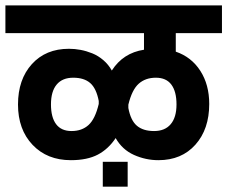

<svg xmlns="http://www.w3.org/2000/svg" viewBox="-32 -701 853 721"><path d="M628.1 -576.5V-507Q686.8 -487 720.2 -435.1Q753.7 -383.1 753.7 -310.6Q753.7 -215.9 701.8 -157.7Q649.9 -99.5 563 -99.5Q515.2 -99.5 471.1 -119.2Q427 -139 402.3 -182.5Q375.3 -141.6 335.6 -120.5Q295.8 -99.5 234.1 -99.5Q145.1 -99.5 90.4 -157Q35.6 -214.6 35.6 -308.6Q35.6 -402.7 87.7 -460.3Q139.9 -517.8 226.8 -517.8Q248.9 -517.8 270.6 -513.7Q292.4 -509.6 314.5 -500.7Q336.7 -491.7 356 -475.2Q375.3 -458.7 387.9 -436.1Q430.1 -502.2 508.7 -514.3V-576.5H-11.7V-680.7H801.5V-576.5ZM338.8 -310.6V-321.9Q329.7 -369.2 306.7 -389.2Q283.7 -409.2 243 -409.2Q202.4 -409.2 180.9 -383.6Q159.4 -357.9 159.4 -309.1Q159.4 -260.2 178.8 -234.6Q198.1 -208.9 236.8 -208.9Q275.4 -208.9 300.4 -231.5Q325.4 -254.1 338.8 -310.6ZM450 -308V-295.4Q458.7 -248.5 482.2 -228.7Q505.6 -208.9 546.5 -208.9Q587.3 -208.9 609 -234.6Q630.8 -260.2 630.8 -308.9Q630.8 -357.5 611.4 -383.4Q592.1 -409.2 553.2 -409.2Q514.3 -409.2 488.9 -386.6Q463.5 -364 450 -308ZM354 -93.4H447.4V0H354Z"/></svg>

Font: Puralecka Narrow
Style: Bold
Weight: 700
Designer: Hector Gatti, Marcela Romero, Pablo Cosgaya and Nicolas Silva
Version: Version 1.004;PS 001.004;hotconv 1.0.70;makeotf.lib2.5.58329